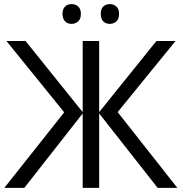

<svg xmlns="http://www.w3.org/2000/svg" viewBox="-20 -913 884 933"><path d="M381.8 -713.9H461.9V-368.2L740.2 -713.9H833L551.8 -368.2L841.8 0H746.1L461.9 -361.8V0H381.8V-361.8L98.1 0H1L292 -367.2L11.2 -713.9H104L381.8 -368.2ZM469.7 -845.7Q469.7 -870.6 482.4 -881.8Q495.1 -893.1 513.7 -893.1Q531.2 -893.1 544.9 -881.8Q558.6 -870.6 558.6 -845.7Q558.6 -820.3 544.9 -808.6Q531.2 -796.9 513.7 -796.9Q495.1 -796.9 482.4 -808.6Q469.7 -820.3 469.7 -845.7ZM283.7 -845.7Q284.2 -870.6 296.9 -881.8Q309.6 -893.1 328.1 -893.1Q346.7 -893.1 359.4 -881.8Q373 -870.6 373 -845.7Q373 -820.3 359.4 -808.6Q345.7 -796.9 328.1 -796.9Q309.6 -796.9 296.9 -808.6Q284.2 -820.3 283.7 -845.7Z"/></svg>

Font: OpenSans-Regular
Style: Regular
Weight: 400
Foundry: Ascender Corporation
Version: Version 1.10